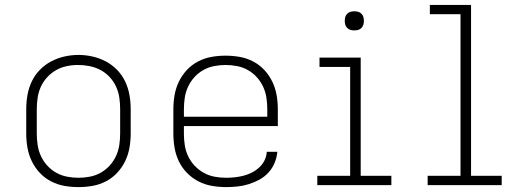

<svg xmlns="http://www.w3.org/2000/svg" viewBox="-20 -755 2140 783"><path d="M300 8Q271 8 242.5 3Q214 -2 188 -15.5Q162 -29 142 -50.5Q122 -72 109.5 -98Q97 -124 92 -152.5Q87 -181 87 -210V-310Q87 -339 92 -367.5Q97 -396 109.5 -422.5Q122 -449 142.5 -470Q163 -491 188.5 -504.5Q214 -518 242.5 -524.5Q271 -531 300 -531Q329 -531 357.5 -524.5Q386 -518 411.5 -504.5Q437 -491 457.5 -470Q478 -449 490.5 -422.5Q503 -396 508 -367.5Q513 -339 513 -310V-210Q513 -181 508 -152.5Q503 -124 490.5 -98Q478 -72 458 -50.5Q438 -29 412 -15.5Q386 -2 357.5 3Q329 8 300 8ZM300 -30Q323 -30 346.5 -34.5Q370 -39 390.5 -50.5Q411 -62 427 -79.5Q443 -97 453 -118.5Q463 -140 466.5 -163.5Q470 -187 470 -210V-310Q470 -334 466.5 -357.5Q463 -381 453 -402.5Q443 -424 426.5 -441.5Q410 -459 389 -470Q368 -481 344.5 -485.5Q321 -490 298 -490Q274 -490 251 -485Q228 -480 208 -468.5Q188 -457 172 -439.5Q156 -422 146.5 -401Q137 -380 133.5 -356.5Q130 -333 130 -310V-210Q130 -187 133.5 -163.5Q137 -140 147 -118.5Q157 -97 173 -79.5Q189 -62 209.5 -50.5Q230 -39 253.5 -34.5Q277 -30 300 -30Z M902 8Q873 8 844 3Q815 -2 789 -15.5Q763 -29 742.5 -50Q722 -71 709.5 -97Q697 -123 692 -152Q687 -181 687 -210V-310Q687 -339 692 -367.5Q697 -396 709.5 -422Q722 -448 742 -469.5Q762 -491 788 -504.5Q814 -518 842.5 -523Q871 -528 900 -528Q929 -528 957.5 -523Q986 -518 1012 -504.5Q1038 -491 1058 -469.5Q1078 -448 1090.5 -422Q1103 -396 1108 -367.5Q1113 -339 1113 -310V-241H730V-210Q730 -186 733.5 -163Q737 -140 747 -118.5Q757 -97 773.5 -79.5Q790 -62 810.5 -50.5Q831 -39 854.5 -34.5Q878 -30 902 -30Q920 -30 938 -32Q956 -34 973.5 -38.5Q991 -43 1007.5 -51.5Q1024 -60 1037.5 -72.5Q1051 -85 1059 -101.5Q1067 -118 1068 -136H1111Q1109 -113 1100 -91Q1091 -69 1075 -51.5Q1059 -34 1038 -22.5Q1017 -11 994.5 -4Q972 3 948.5 5.5Q925 8 902 8ZM730 -279H1070V-310Q1070 -333 1066.5 -356.5Q1063 -380 1053 -401.5Q1043 -423 1027 -440.5Q1011 -458 990.5 -469.5Q970 -481 946.5 -485.5Q923 -490 900 -490Q877 -490 853.5 -485.5Q830 -481 809.5 -469.5Q789 -458 773 -440.5Q757 -423 747 -401.5Q737 -380 733.5 -356.5Q730 -333 730 -310Z M1274 0V-38H1408V-482H1283V-520H1451V-38H1576V0ZM1425 -631Q1417 -631 1409.5 -633Q1402 -635 1396 -641Q1390 -647 1388 -654.5Q1386 -662 1386 -670Q1386 -678 1388 -685.5Q1390 -693 1396 -699Q1402 -705 1409.5 -707Q1417 -709 1425 -709Q1433 -709 1440.5 -707Q1448 -705 1454 -699Q1460 -693 1462 -685.5Q1464 -678 1464 -670Q1464 -662 1462 -654.5Q1460 -647 1454 -641Q1448 -635 1440.5 -633Q1433 -631 1425 -631Z M1724 0V-38H1858V-697H1733V-735H1901V-38H2026V0Z"/></svg>

Font: Zed Sans Extralight Extended
Style: Regular
Weight: 200
Width: 7
Designer: Belleve Invis
Foundry: Belleve Invis
Version: Version 1.0.0; ttfautohint (v1.8.4)